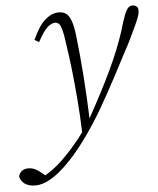

<svg xmlns="http://www.w3.org/2000/svg" viewBox="-143 -537 679 826"><g transform="rotate(-5 197.0 -124.5)"><path d="M-23 243Q-51 243 -68.5 231Q-86 219 -90 198Q-86 183 -75 175Q-64 167 -48 167Q-33 167 -19 173.5Q-5 180 10 193L34 213L28 217H7L4 214Q23 204 41 192Q59 180 77 165Q95 150 113 131Q144 100 173 63.5Q202 27 228 -14Q259 -70 286 -121.5Q313 -173 335.5 -220.5Q358 -268 374.5 -309.5Q391 -351 402 -385Q415 -430 424 -453Q433 -476 441 -484Q449 -492 459 -492Q470 -492 477 -486Q484 -480 484 -469Q484 -458 480.5 -446.5Q477 -435 468 -415Q455 -386 440.5 -356Q426 -326 402 -282Q380 -240 360.5 -202.5Q341 -165 322.5 -132Q304 -99 286.5 -68Q269 -37 250 -8Q231 22 212 48.5Q193 75 173.5 100Q154 125 131 149Q106 176 79.5 197.5Q53 219 27 231Q1 243 -23 243ZM197 36Q194 -46 188.5 -112.5Q183 -179 176.5 -237.5Q170 -296 161 -354Q156 -394 150.5 -413.5Q145 -433 138.5 -440Q132 -447 122 -447Q107 -447 89.5 -432.5Q72 -418 46 -370L27 -381Q54 -441 82.5 -465.5Q111 -490 141 -490Q160 -490 172.5 -481Q185 -472 193.5 -449.5Q202 -427 207 -386Q212 -344 216 -300.5Q220 -257 223.5 -211Q227 -165 229.5 -115.5Q232 -66 234 -14H245Z"/></g></svg>

Font: Source Serif 4 18pt Light
Style: Italic
Weight: 300
Italic angle: -12°
Designer: Frank Grießhammer
Foundry: Adobe Systems Incorporated
Version: Version 4.004;hotconv 1.0.116;makeotfexe 2.5.65601